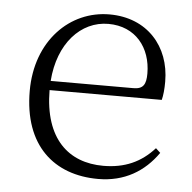

<svg xmlns="http://www.w3.org/2000/svg" viewBox="-44 -566 624 624"><g transform="rotate(5 268.0 -254.0)"><path d="M298 14C384 14 448 -25 492 -88L477 -102C434 -54 381 -30 311 -30C198 -30 117 -101 116 -260H482C486 -275 488 -296 488 -320C488 -435 412 -522 289 -522C160 -522 52 -416 52 -252C52 -73 155 14 298 14ZM117 -290C126 -413 198 -491 288 -491C377 -491 428 -425 428 -341C428 -306 419 -290 387 -290Z"/></g></svg>

Font: Noto Serif CJK HK ExtraLight
Style: Regular
Weight: 200
Designer: Ryoko NISHIZUKA 西塚涼子 (kana & ideographs); Frank Grießhammer (Latin, Greek & Cyrillic); Wenlong ZHANG 张文龙 (bopomofo); San
Foundry: Adobe
Version: Version 2.001;hotconv 1.1.0;makeotfexe 2.6.0